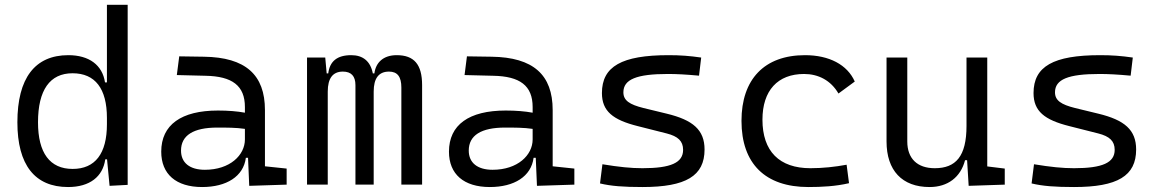

<svg xmlns="http://www.w3.org/2000/svg" viewBox="-20 -752 4728 782"><path d="M257.3 9.8C345.7 9.8 398.9 -32.7 408.7 -103H416L426.3 4.9L500 1V-732.4H415.5V-416.5H407.7C397 -487.3 342.8 -527.3 258.3 -527.3C122.1 -527.3 50.8 -433.6 50.8 -253.9C50.8 -80.6 121.6 9.8 257.3 9.8ZM415.5 -246.1C415.5 -126.5 367.7 -64 275.9 -64C183.1 -64 134.8 -128.9 134.8 -253.9C134.8 -385.3 183.1 -453.6 275.4 -453.6C367.7 -453.6 415.5 -391.1 415.5 -271.5Z M995.1 4.9 1147.5 0V-65.4L1059.1 -74.7V-303.7C1059.1 -447.3 980.5 -518.6 810.5 -521L710 -522.5L700.2 -446.3L816.9 -443.4C925.8 -441.4 977.5 -403.3 977.5 -315.9V-293C946.3 -298.8 909.2 -301.8 867.7 -301.8C718.3 -301.8 636.7 -243.7 636.7 -134.3C636.7 -42.5 697.3 9.8 803.2 9.8C902.3 9.8 971.7 -33.2 981.4 -109.4H990.2ZM977.5 -227.1V-184.1C977.5 -120.1 916.5 -60.5 814.5 -60.5C752.9 -60.5 717.3 -88.9 717.3 -138.7C717.3 -200.7 767.6 -232.4 865.2 -232.4C902.8 -232.4 941.9 -232.4 977.5 -227.1Z M1614.7 0H1699.2V-405.3C1699.2 -489.7 1666.5 -527.3 1595.7 -527.3C1540.5 -527.3 1510.3 -496.6 1504.9 -453.1H1498.5C1488.8 -502.9 1458 -527.3 1410.6 -527.3C1353.5 -527.3 1323.2 -502.9 1316.9 -453.1H1310.5L1304.7 -517.6H1230.5V0H1314.9V-378.9C1314.9 -433.1 1335.4 -460.4 1376.5 -460.4C1410.6 -460.4 1427.7 -441.9 1427.7 -405.3V0H1502V-378.9C1502 -433.1 1522.5 -460.4 1564.5 -460.4C1599.1 -460.4 1614.7 -439 1614.7 -395.5Z M2167 4.9 2319.3 0V-65.4L2231 -74.7V-303.7C2231 -447.3 2152.3 -518.6 1982.4 -521L1881.8 -522.5L1872.1 -446.3L1988.8 -443.4C2097.7 -441.4 2149.4 -403.3 2149.4 -315.9V-293C2118.2 -298.8 2081.1 -301.8 2039.6 -301.8C1890.1 -301.8 1808.6 -243.7 1808.6 -134.3C1808.6 -42.5 1869.1 9.8 1975.1 9.8C2074.2 9.8 2143.6 -33.2 2153.3 -109.4H2162.1ZM2149.4 -227.1V-184.1C2149.4 -120.1 2088.4 -60.5 1986.3 -60.5C1924.8 -60.5 1889.2 -88.9 1889.2 -138.7C1889.2 -200.7 1939.5 -232.4 2037.1 -232.4C2074.7 -232.4 2113.8 -232.4 2149.4 -227.1Z M2596.7 9.8C2773.9 9.8 2849.6 -35.6 2849.6 -143.1C2849.6 -222.7 2802.7 -263.2 2695.3 -289.1L2601.1 -312C2543.9 -326.2 2519 -342.8 2519 -376C2519 -428.7 2572.8 -450.7 2700.2 -450.7C2736.3 -450.7 2773.9 -448.7 2827.1 -443.8L2835.9 -517.6C2789.1 -524.4 2750.5 -527.3 2703.1 -527.3C2512.2 -527.3 2431.6 -481.4 2431.6 -373C2431.6 -299.3 2476.1 -263.7 2577.6 -238.3L2695.3 -208.5C2741.2 -196.8 2762.2 -177.7 2762.2 -141.6C2762.2 -89.4 2712.4 -66.9 2596.7 -66.9C2550.3 -66.9 2501.5 -71.8 2433.6 -83L2423.8 -4.9C2468.3 5.9 2519.5 9.8 2596.7 9.8Z M3272.5 9.8C3326.7 9.8 3384.3 6.8 3438 -5.9L3428.2 -81.1C3380.9 -72.3 3331.1 -66.9 3280.8 -66.9C3154.3 -66.9 3085.4 -135.7 3085.4 -264.6C3085.4 -383.3 3147.5 -450.7 3254.9 -450.7C3313 -450.7 3363.8 -424.8 3395 -371.1L3461.4 -419.9C3431.2 -488.3 3357.4 -527.3 3258.8 -527.3C3092.8 -527.3 3000 -428.7 3000 -259.8C3000 -85 3097.2 9.8 3272.5 9.8Z M3766.1 9.8C3839.8 9.8 3892.6 -29.8 3910.6 -99.6H3918.9L3925.3 4.9L4072.3 0V-65.4L4001 -74.2V-517.6H3916.5V-239.3C3916.5 -114.7 3872.6 -66.9 3787.1 -66.9C3716.3 -66.9 3675.3 -106 3675.3 -175.8V-517.6H3590.8V-175.8C3590.8 -57.6 3654.3 9.8 3766.1 9.8Z M4354.5 9.8C4531.7 9.8 4607.4 -35.6 4607.4 -143.1C4607.4 -222.7 4560.5 -263.2 4453.1 -289.1L4358.9 -312C4301.8 -326.2 4276.9 -342.8 4276.9 -376C4276.9 -428.7 4330.6 -450.7 4458 -450.7C4494.1 -450.7 4531.7 -448.7 4585 -443.8L4593.8 -517.6C4546.9 -524.4 4508.3 -527.3 4460.9 -527.3C4270 -527.3 4189.5 -481.4 4189.5 -373C4189.5 -299.3 4233.9 -263.7 4335.4 -238.3L4453.1 -208.5C4499 -196.8 4520 -177.7 4520 -141.6C4520 -89.4 4470.2 -66.9 4354.5 -66.9C4308.1 -66.9 4259.3 -71.8 4191.4 -83L4181.6 -4.9C4226.1 5.9 4277.3 9.8 4354.5 9.8Z"/></svg>

Font: Cascadia Mono PL SemiLight
Style: Regular
Weight: 350
Monospace: yes
Designer: Aaron Bell
Foundry: Saja Typeworks
Version: Version 2404.023